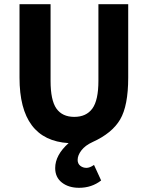

<svg xmlns="http://www.w3.org/2000/svg" viewBox="-20 -672 705 915"><path d="M357 223Q307 223 275 198Q243 173 243 129Q243 67 307 10Q73 -4 73 -302V-652H221V-287Q221 -194 249 -154.5Q277 -115 334 -115Q391 -115 420 -154.5Q449 -194 449 -287V-652H591V-302Q591 -168 552.5 -102.5Q514 -37 421 5Q386 21 368 44.5Q350 68 350 90Q350 108 362.5 118Q375 128 392 128Q408 128 428 114L462 188Q417 223 357 223Z"/></svg>

Font: Toshiba Sans
Style: Bold
Weight: 700
Designer: Paul D. Hunt
Foundry: Toshiba Corporation
Version: Version 2.020;PS 2.0;hotconv 1.0.86;makeotf.lib2.5.63406